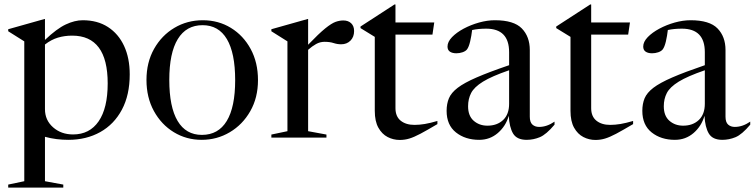

<svg xmlns="http://www.w3.org/2000/svg" viewBox="-20 -612 3357 854"><path d="M261.5 209V222.5H16.5V209L88 194V-428L16.5 -473V-482L178 -527.5H180V-434.5Q232.5 -484.5 272.5 -503.2Q312.5 -522 348 -522Q413.5 -522 460.2 -491.8Q507 -461.5 532 -407.5Q557 -353.5 557 -281Q557 -189.5 522.2 -124.2Q487.5 -59 425.8 -24.5Q364 10 284 10Q258.5 10 232 6.8Q205.5 3.5 180 -3.5V194ZM459 -241Q459 -453.5 301 -453.5Q267 -453.5 237.2 -444.5Q207.5 -435.5 180 -414V-126.5Q180 -77.5 216 -45.8Q252 -14 305 -14Q378.5 -14 418.8 -72.5Q459 -131 459 -241Z M877 10Q809 10 753.2 -24Q697.5 -58 664.5 -118.2Q631.5 -178.5 631.5 -256.5Q631.5 -334.5 665.2 -394.5Q699 -454.5 755.8 -488.2Q812.5 -522 882 -522Q951.5 -522 1007 -488Q1062.5 -454 1095 -394Q1127.5 -334 1127.5 -255.5Q1127.5 -177.5 1093.2 -117.5Q1059 -57.5 1002 -23.8Q945 10 877 10ZM878 -12Q951 -12 988.5 -73.8Q1026 -135.5 1026 -255.5Q1026 -376 989.2 -438Q952.5 -500 881 -500Q808.5 -500 770.8 -438.2Q733 -376.5 733 -256.5Q733 -136 770 -74Q807 -12 878 -12Z M1507 -521Q1529 -521 1542 -508.5Q1555 -496 1555 -474Q1555 -447.5 1538.8 -431.2Q1522.5 -415 1497.5 -415Q1480.5 -415 1463.8 -420.5Q1447 -426 1423.5 -426Q1403.5 -426 1386 -416.2Q1368.5 -406.5 1350.5 -390.5V-28.5L1432 -13.5V0H1187V-13.5L1258.5 -28.5V-428L1187 -473V-482L1348.5 -527.5H1350.5V-413Q1398.5 -463 1426.8 -485.8Q1455 -508.5 1472.8 -514.8Q1490.5 -521 1507 -521Z M1739 -131Q1739 -94 1762.2 -75.2Q1785.5 -56.5 1823.5 -56.5Q1845.5 -56.5 1869.5 -60.5Q1893.5 -64.5 1925.5 -74V-60Q1879 -32.5 1850.2 -17.2Q1821.5 -2 1801 4.2Q1780.5 10.5 1758 10.5Q1729.5 10.5 1704.2 -2.5Q1679 -15.5 1663 -44Q1647 -72.5 1647 -119V-448L1583.5 -487V-494L1734.5 -592H1739V-512H1911.5L1903.5 -458H1739Z M2446.5 -57.5Q2409.5 -13.5 2381 -1.8Q2352.5 10 2322.5 10Q2279 10 2262.2 -18Q2245.5 -46 2243 -97Q2229.5 -50.5 2194.2 -20.2Q2159 10 2111.5 10Q2049.5 10 2008 -23Q1966.5 -56 1966.5 -119Q1966.5 -150.5 1976.8 -175Q1987 -199.5 2015.8 -221.5Q2044.5 -243.5 2099.8 -267.5Q2155 -291.5 2244.5 -322V-380Q2244.5 -484.5 2142.5 -484.5Q2108 -484.5 2080 -478.5Q2077 -452.5 2071.2 -427.8Q2065.5 -403 2057 -392Q2050.5 -384 2037.2 -379.5Q2024 -375 2010 -375Q1992 -375 1981.2 -382.2Q1970.5 -389.5 1970.5 -405Q1970.5 -426 1990.5 -446.8Q2010.5 -467.5 2042.2 -484.5Q2074 -501.5 2110.8 -511.8Q2147.5 -522 2181 -522Q2265.5 -522 2301 -485.5Q2336.5 -449 2336.5 -389.5V-93Q2336.5 -68.5 2348 -58Q2359.5 -47.5 2378 -47.5Q2412.5 -47.5 2446.5 -71ZM2062 -139.5Q2062 -96.5 2087 -74.8Q2112 -53 2148 -53Q2191 -53 2217.8 -78.2Q2244.5 -103.5 2244.5 -150.5V-299.5Q2167.5 -273 2128.2 -248.8Q2089 -224.5 2075.5 -198.2Q2062 -172 2062 -139.5Z M2609.5 -131Q2609.5 -94 2632.8 -75.2Q2656 -56.5 2694 -56.5Q2716 -56.5 2740 -60.5Q2764 -64.5 2796 -74V-60Q2749.5 -32.5 2720.8 -17.2Q2692 -2 2671.5 4.2Q2651 10.5 2628.5 10.5Q2600 10.5 2574.8 -2.5Q2549.5 -15.5 2533.5 -44Q2517.5 -72.5 2517.5 -119V-448L2454 -487V-494L2605 -592H2609.5V-512H2782L2774 -458H2609.5Z M3317 -57.5Q3280 -13.5 3251.5 -1.8Q3223 10 3193 10Q3149.5 10 3132.8 -18Q3116 -46 3113.5 -97Q3100 -50.5 3064.8 -20.2Q3029.5 10 2982 10Q2920 10 2878.5 -23Q2837 -56 2837 -119Q2837 -150.5 2847.2 -175Q2857.5 -199.5 2886.2 -221.5Q2915 -243.5 2970.2 -267.5Q3025.5 -291.5 3115 -322V-380Q3115 -484.5 3013 -484.5Q2978.5 -484.5 2950.5 -478.5Q2947.5 -452.5 2941.8 -427.8Q2936 -403 2927.5 -392Q2921 -384 2907.8 -379.5Q2894.5 -375 2880.5 -375Q2862.5 -375 2851.8 -382.2Q2841 -389.5 2841 -405Q2841 -426 2861 -446.8Q2881 -467.5 2912.8 -484.5Q2944.5 -501.5 2981.2 -511.8Q3018 -522 3051.5 -522Q3136 -522 3171.5 -485.5Q3207 -449 3207 -389.5V-93Q3207 -68.5 3218.5 -58Q3230 -47.5 3248.5 -47.5Q3283 -47.5 3317 -71ZM2932.5 -139.5Q2932.5 -96.5 2957.5 -74.8Q2982.5 -53 3018.5 -53Q3061.5 -53 3088.2 -78.2Q3115 -103.5 3115 -150.5V-299.5Q3038 -273 2998.8 -248.8Q2959.5 -224.5 2946 -198.2Q2932.5 -172 2932.5 -139.5Z"/></svg>

Font: Newsreader Display
Style: Regular
Weight: 400
Designer: Hugues Gentile
Foundry: Production Type
Version: Version 1.001